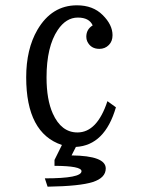

<svg xmlns="http://www.w3.org/2000/svg" viewBox="-20 -580 540 719"><path d="M184.1 19 211.9 -37.1Q78.1 -81.5 78.1 -290.5Q78.1 -396 120.1 -468.3Q173.8 -560.1 268.1 -560.1Q328.1 -560.1 364.3 -523.9Q401.4 -487.3 401.4 -448.2Q401.4 -425.3 387.7 -411.6Q373.5 -397 352.1 -397Q319.8 -397 306.6 -425.3Q303.2 -433.1 303.2 -442.4Q303.2 -470.2 327.1 -484.9Q314 -514.2 271.5 -514.2Q227.5 -514.2 196.3 -467.8Q154.3 -405.3 154.3 -290Q154.3 -207 177.7 -154.8Q209.5 -84 270 -84Q343.8 -84 382.3 -201.2L414.1 -178.2Q372.6 -35.6 264.2 -29.8L248 2Q376 3.4 376 50.8Q376 85.9 327.6 101.6Q279.3 117.2 158.2 119.1L147.9 87.9Q285.2 87.9 285.2 61Q285.2 41.5 184.1 41Z"/></svg>

Font: BIZ UDMincho
Style: Regular
Weight: 400
Monospace: yes
Designer: TypeBank Co., Ltd.
Foundry: Morisawa Inc.
Version: Version 1.06